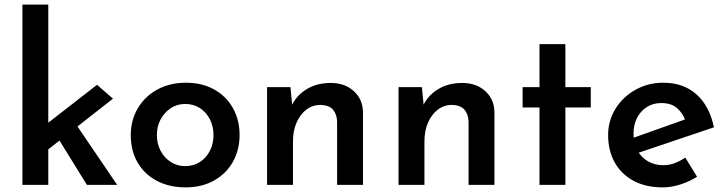

<svg xmlns="http://www.w3.org/2000/svg" viewBox="-20 -800 3143 831"><path d="M77 0V-780H189V0ZM294 -284 487 0H356L220 -220ZM155 -127 144 -234 400 -433 469 -373Z M546 -216Q546 -280 576.5 -331.5Q607 -383 661 -412.5Q715 -442 784 -442Q855 -442 907.5 -412.5Q960 -383 988.5 -331.5Q1017 -280 1017 -216Q1017 -152 988.5 -100.5Q960 -49 907 -19Q854 11 783 11Q714 11 660.5 -16.5Q607 -44 576.5 -95Q546 -146 546 -216ZM659 -215Q659 -178 675 -147.5Q691 -117 719 -99Q747 -81 781 -81Q818 -81 845.5 -99Q873 -117 888.5 -147.5Q904 -178 904 -215Q904 -253 888.5 -283.5Q873 -314 845.5 -332Q818 -350 781 -350Q746 -350 718.5 -331.5Q691 -313 675 -283Q659 -253 659 -215Z M1237 -423 1246 -332 1243 -344Q1264 -388 1308 -414.5Q1352 -441 1412 -441Q1472 -441 1511 -406Q1550 -371 1551 -314V0H1439V-274Q1438 -306 1421 -325.5Q1404 -345 1367 -346Q1333 -346 1306 -325.5Q1279 -305 1263.5 -269.5Q1248 -234 1248 -188V0H1136V-423Z M1806 -423 1815 -332 1812 -344Q1833 -388 1877 -414.5Q1921 -441 1981 -441Q2041 -441 2080 -406Q2119 -371 2120 -314V0H2008V-274Q2007 -306 1990 -325.5Q1973 -345 1936 -346Q1902 -346 1875 -325.5Q1848 -305 1832.5 -269.5Q1817 -234 1817 -188V0H1705V-423Z M2315 -609H2427V-423H2537V-335H2427V0H2315V-335H2242V-423H2315Z M2849 11Q2774 11 2721 -18Q2668 -47 2640 -98Q2612 -149 2612 -215Q2612 -278 2644 -329.5Q2676 -381 2730.5 -411.5Q2785 -442 2851 -442Q2938 -442 2994.5 -391.5Q3051 -341 3070 -249L2729 -134L2703 -197L2970 -292L2946 -279Q2936 -309 2911 -331.5Q2886 -354 2842 -354Q2807 -354 2780 -337Q2753 -320 2737.5 -290.5Q2722 -261 2722 -221Q2722 -179 2739 -148.5Q2756 -118 2785 -101.5Q2814 -85 2851 -85Q2877 -85 2900.5 -94Q2924 -103 2946 -118L2997 -35Q2964 -14 2924.5 -1.5Q2885 11 2849 11Z"/></svg>

Font: Josefin Sans Thin SemiBold
Style: Regular
Weight: 600
Version: Version 2.000